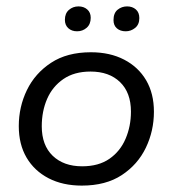

<svg xmlns="http://www.w3.org/2000/svg" viewBox="-20 -570 540 600"><path d="M235.7 10Q176.1 10 131.7 -13Q87.3 -36.1 63 -77.5Q38.7 -119 38.7 -175.8Q38.7 -236 64.1 -288.5Q89.6 -341 139.6 -373.8Q189.6 -406.7 263.9 -406.7Q323.6 -406.7 368 -383.6Q412.3 -360.6 436.7 -319.2Q461 -277.7 461 -220.9Q461 -161 435.8 -108.4Q410.5 -55.7 360.6 -22.9Q310.7 10 235.7 10ZM236.7 -50.3Q288.2 -50.3 322 -73.8Q355.7 -97.2 372.4 -136.3Q389.2 -175.4 389.2 -221.3Q389.2 -280.6 355.1 -313.5Q321.1 -346.4 262.9 -346.4Q212.1 -346.4 178 -322.9Q144 -299.5 127.2 -260.9Q110.5 -222.3 110.5 -175.4Q110.5 -116.1 144.7 -83.2Q179 -50.3 236.7 -50.3ZM220.9 -472.2Q204.2 -472.2 193.5 -481.8Q182.8 -491.5 182.8 -508.1Q182.8 -528.2 195.4 -539.1Q208 -550 225.3 -550Q241.8 -550 252.6 -540.5Q263.5 -531.1 263.5 -514.5Q263.5 -494.3 250.8 -483.2Q238.2 -472.2 220.9 -472.2ZM372.8 -472.2Q356.1 -472.2 345.4 -481.3Q334.7 -490.5 334.7 -507.1Q334.7 -529.2 347.5 -539.6Q360.3 -550 377.2 -550Q393.7 -550 404.6 -540.5Q415.4 -531.1 415.4 -513.5Q415.4 -493.3 402.2 -482.7Q389.1 -472.2 372.8 -472.2Z"/></svg>

Font: Rokkitt SemiBold
Style: Italic
Weight: 600
Italic angle: -9°
Designer: Vernon Adams
Foundry: Vernon Adams
Version: Version 3.103